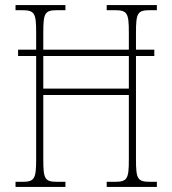

<svg xmlns="http://www.w3.org/2000/svg" viewBox="-20 -734 676 754"><path d="M41 0H237V-20H205C156 -20 150 -31 150 -108V-361H486V-108C486 -31 480 -20 430 -20H399V0H596V-20H570C520 -20 514 -31 514 -108V-514H586V-539H514V-606C514 -683 520 -694 570 -694H596V-714H399V-694H430C480 -694 486 -683 486 -606V-539H150V-606C150 -683 156 -694 205 -694H237V-714H41V-694H65C116 -694 122 -683 122 -606V-539H51V-514H122V-108C122 -31 115 -20 67 -20H41ZM150 -386V-514H486V-386Z"/></svg>

Font: Noto Serif Myanmar Condensed Thin
Style: Regular
Weight: 100
Width: 3
Designer: Ben Mitchell and the Monotype Design Team
Foundry: Monotype Imaging Inc.
Version: Version 2.106